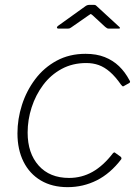

<svg xmlns="http://www.w3.org/2000/svg" viewBox="-20 -762 577 792"><path d="M333 -540Q378 -540 412 -526.5Q446 -513 471 -489Q496 -465 514 -431Q517 -427 516.5 -424.5Q516 -422 514 -420L489 -406Q487 -405 484.5 -407Q482 -409 479 -413Q456 -446 433.5 -465.5Q411 -485 387.5 -493.5Q364 -502 336 -502Q279 -502 234 -477.5Q189 -453 158 -411.5Q127 -370 110.5 -319Q94 -268 94 -215Q94 -130 139.5 -79Q185 -28 265 -28Q317 -28 361.5 -53Q406 -78 446 -130Q452 -136 456 -131L477 -116Q479 -115 480.5 -111.5Q482 -108 480 -105Q458 -76 432.5 -54Q407 -32 379 -18Q351 -4 321 3Q291 10 259 10Q195 10 148.5 -17.5Q102 -45 77 -95Q52 -145 52 -212Q52 -271 70.5 -329Q89 -387 125 -435Q161 -483 213.5 -511.5Q266 -540 333 -540ZM414 -651 362 -699Q355 -705 353.5 -704Q352 -703 343 -697L274 -649Q268 -645 265.5 -644.5Q263 -644 258 -644H221Q216 -644 215 -647.5Q214 -651 219 -655L329 -734Q334 -738 338.5 -740Q343 -742 350 -742H368Q374 -742 377 -738.5Q380 -735 383 -733L470 -653Q475 -649 475 -646.5Q475 -644 469 -644H428Q424 -644 421 -646Q418 -648 414 -651Z"/></svg>

Font: Libre Franklin Thin
Style: Italic
Weight: 100
Italic angle: -8°
Designer: Pablo Impallari, Rodrigo Fuenzalida, Nhung Nguyen
Foundry: Impallari Type
Version: Version 3.000